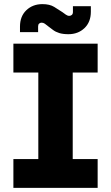

<svg xmlns="http://www.w3.org/2000/svg" viewBox="-20 -912 539 932"><path d="M45 0V-140H166V-560H45V-700H454V-560H333V-140H454V0ZM312 -746Q286 -746 268 -751.5Q250 -757 237.5 -766.5Q225 -776 213 -785Q205 -792 197.5 -797Q190 -802 182 -802Q175 -802 170 -797.5Q165 -793 165 -784V-756H77V-783Q77 -833 108 -862.5Q139 -892 186 -892Q221 -892 243 -878.5Q265 -865 283 -853Q291 -847 299.5 -841Q308 -835 316 -835Q323 -835 328.5 -839.5Q334 -844 334 -854V-882H421V-855Q421 -805 390 -775.5Q359 -746 312 -746Z"/></svg>

Font: MuseoModerno Thin
Style: Bold
Weight: 700
Version: Version 1.003